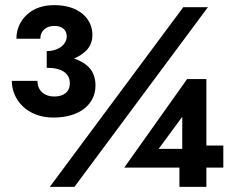

<svg xmlns="http://www.w3.org/2000/svg" viewBox="-20 -728 919 748"><path d="M188 -270C291 -270 352 -322 352 -395C352 -423 344 -446 328 -464C313 -480 293 -492 268 -500C288 -508 304 -519 317 -532C332 -548 340 -568 340 -592C340 -656 287 -708 192 -708C148 -708 112 -696 85 -671C58 -646 44 -614 44 -577H137C137 -608 160 -627 192 -627C224 -627 240 -610 240 -586C240 -555 208 -529 162 -529V-464C224 -464 252 -440 252 -404C252 -368 226 -352 191 -352C156 -352 126 -372 126 -413H26C26 -340 85 -270 188 -270ZM694 -700 174 0H270L790 -700ZM464 -75H679V0H784V-75H850V-161H784V-420H709ZM598 -148 690 -273V-148Z"/></svg>

Font: Jost
Style: Bold
Weight: 700
Version: Version 3.710